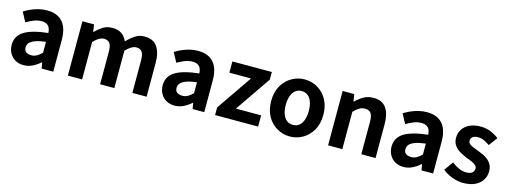

<svg xmlns="http://www.w3.org/2000/svg" viewBox="-15 -1235 5029 1910"><g transform="rotate(15 2499.0 -280.5)"><path d="M216.4 13.8Q166.9 13.8 129.6 -7.9Q92.4 -29.5 71.8 -67.2Q51.2 -105 51.2 -152.6Q51.2 -242.2 127.9 -291.6Q204.7 -341 373.3 -359.4Q372.2 -386.8 363.1 -408.6Q354 -430.4 333.4 -442.9Q312.8 -455.5 278.1 -455.5Q239.3 -455.5 201.3 -440.5Q163.3 -425.6 124 -402.4L71.7 -500.1Q105.1 -520.7 142.2 -537.1Q179.3 -553.4 220.3 -563.5Q261.3 -573.5 305.1 -573.5Q376.4 -573.5 424 -545.7Q471.6 -517.8 495.9 -463Q520.1 -408.3 520.1 -327V0H400.4L389.9 -59.9H385.4Q349.3 -28.4 307 -7.3Q264.8 13.8 216.4 13.8ZM264.7 -101.1Q296.1 -101.1 321.6 -115.4Q347.1 -129.7 373.3 -155.8V-268.4Q305.4 -260.3 265.2 -245.2Q225 -230.1 208.1 -209.7Q191.1 -189.3 191.1 -163.8Q191.1 -130.8 211.7 -116Q232.3 -101.1 264.7 -101.1Z M670.3 0V-559.8H790L801.4 -485.1H804.2Q839.4 -521.4 880.3 -547.5Q921.2 -573.5 975.9 -573.5Q1036.2 -573.5 1072.8 -548.2Q1109.4 -522.9 1129.5 -476Q1168.7 -516.9 1211.2 -545.2Q1253.8 -573.5 1308.1 -573.5Q1397.6 -573.5 1439.4 -514.3Q1481.3 -455 1481.3 -349.1V0H1334.7V-330.9Q1334.7 -396 1315.9 -421.9Q1297.1 -447.7 1256.5 -447.7Q1233.1 -447.7 1206.4 -432.2Q1179.7 -416.8 1149 -385.1V0H1002.5V-330.9Q1002.5 -396 983.4 -421.9Q964.3 -447.7 923.7 -447.7Q900.6 -447.7 873.5 -432.2Q846.4 -416.8 817 -385.1V0Z M1771.4 13.8Q1721.9 13.8 1684.6 -7.9Q1647.4 -29.5 1626.8 -67.2Q1606.2 -105 1606.2 -152.6Q1606.2 -242.2 1682.9 -291.6Q1759.7 -341 1928.3 -359.4Q1927.2 -386.8 1918.1 -408.6Q1909 -430.4 1888.4 -442.9Q1867.8 -455.5 1833.1 -455.5Q1794.3 -455.5 1756.3 -440.5Q1718.3 -425.6 1679 -402.4L1626.7 -500.1Q1660.1 -520.7 1697.2 -537.1Q1734.3 -553.4 1775.3 -563.5Q1816.3 -573.5 1860.1 -573.5Q1931.4 -573.5 1979 -545.7Q2026.6 -517.8 2050.9 -463Q2075.1 -408.3 2075.1 -327V0H1955.4L1944.9 -59.9H1940.4Q1904.3 -28.4 1862 -7.3Q1819.8 13.8 1771.4 13.8ZM1819.7 -101.1Q1851.1 -101.1 1876.6 -115.4Q1902.1 -129.7 1928.3 -155.8V-268.4Q1860.4 -260.3 1820.2 -245.2Q1780 -230.1 1763.1 -209.7Q1746.1 -189.3 1746.1 -163.8Q1746.1 -130.8 1766.7 -116Q1787.3 -101.1 1819.7 -101.1Z M2186.7 0V-78.3L2437.7 -444.1H2214.7V-559.8H2621.2V-481.3L2370.2 -115.7H2629.9V0Z M2958.3 13.8Q2888.3 13.8 2826.6 -21.1Q2764.9 -55.9 2727 -121.7Q2689.2 -187.5 2689.2 -279.9Q2689.2 -372.8 2727 -438.4Q2764.9 -503.9 2826.6 -538.7Q2888.3 -573.5 2958.3 -573.5Q3010.7 -573.5 3059.1 -553.9Q3107.4 -534.2 3145 -496.4Q3182.6 -458.5 3204.6 -404.2Q3226.6 -349.8 3226.6 -279.9Q3226.6 -187.5 3188.6 -121.7Q3150.7 -55.9 3089.5 -21.1Q3028.3 13.8 2958.3 13.8ZM2958.3 -105.8Q2996.3 -105.8 3022.9 -127.3Q3049.5 -148.9 3063 -188.2Q3076.5 -227.4 3076.5 -279.9Q3076.5 -332.7 3063 -371.7Q3049.5 -410.7 3022.9 -432.3Q2996.3 -454 2958.3 -454Q2920.2 -454 2893.7 -432.3Q2867.1 -410.7 2853.3 -371.7Q2839.5 -332.7 2839.5 -279.9Q2839.5 -227.4 2853.3 -188.2Q2867.1 -148.9 2893.7 -127.3Q2920.2 -105.8 2958.3 -105.8Z M3350.3 0V-559.8H3470L3481.4 -485.9H3484.2Q3520.5 -522.2 3564.7 -547.9Q3608.9 -573.5 3666.2 -573.5Q3756.6 -573.5 3797.9 -514.3Q3839.2 -455 3839.2 -349.1V0H3692.5V-330.9Q3692.5 -396 3673.5 -421.9Q3654.5 -447.7 3613.1 -447.7Q3578.9 -447.7 3553.6 -431.9Q3528.3 -416 3497 -385.1V0Z M4128.4 13.8Q4078.9 13.8 4041.6 -7.9Q4004.4 -29.5 3983.8 -67.2Q3963.2 -105 3963.2 -152.6Q3963.2 -242.2 4039.9 -291.6Q4116.7 -341 4285.3 -359.4Q4284.2 -386.8 4275.1 -408.6Q4266 -430.4 4245.4 -442.9Q4224.8 -455.5 4190.1 -455.5Q4151.3 -455.5 4113.3 -440.5Q4075.3 -425.6 4036 -402.4L3983.7 -500.1Q4017.1 -520.7 4054.2 -537.1Q4091.3 -553.4 4132.3 -563.5Q4173.3 -573.5 4217.1 -573.5Q4288.4 -573.5 4336 -545.7Q4383.6 -517.8 4407.9 -463Q4432.1 -408.3 4432.1 -327V0H4312.4L4301.9 -59.9H4297.4Q4261.3 -28.4 4219 -7.3Q4176.8 13.8 4128.4 13.8ZM4176.7 -101.1Q4208.1 -101.1 4233.6 -115.4Q4259.1 -129.7 4285.3 -155.8V-268.4Q4217.4 -260.3 4177.2 -245.2Q4137 -230.1 4120.1 -209.7Q4103.1 -189.3 4103.1 -163.8Q4103.1 -130.8 4123.7 -116Q4144.3 -101.1 4176.7 -101.1Z M4742.1 13.8Q4686.3 13.8 4628.7 -8.1Q4571.1 -30 4529.1 -64.5L4595.8 -157.4Q4633.4 -128.6 4669.9 -112.2Q4706.4 -95.7 4745.7 -95.7Q4787.5 -95.7 4807.4 -112.3Q4827.2 -128.9 4827.2 -155.2Q4827.2 -176.1 4810.3 -190.6Q4793.5 -205 4766.5 -216.5Q4739.5 -228 4710 -239Q4674.7 -253.2 4640.2 -273.3Q4605.7 -293.4 4583.1 -324.9Q4560.4 -356.4 4560.4 -403Q4560.4 -453.3 4586 -491.7Q4611.7 -530.1 4658.4 -551.8Q4705.2 -573.5 4768.5 -573.5Q4829.6 -573.5 4877.2 -552.7Q4924.8 -531.8 4959 -504.7L4892.8 -416.1Q4862.9 -437.7 4833.3 -450.9Q4803.6 -464.1 4772.8 -464.1Q4734.3 -464.1 4716.2 -449Q4698 -433.9 4698 -409.7Q4698 -389.6 4713.2 -376.5Q4728.4 -363.4 4754.1 -353.4Q4779.9 -343.4 4809.3 -332.2Q4837.4 -321.8 4864.9 -308.5Q4892.4 -295.2 4915.1 -275.9Q4937.7 -256.5 4951.3 -229.5Q4964.8 -202.4 4964.8 -163.4Q4964.8 -114.3 4939.4 -73.8Q4913.9 -33.2 4864.6 -9.7Q4815.3 13.8 4742.1 13.8Z"/></g></svg>

Font: Noto Sans JP
Style: Regular
Weight: 100
Designer: Ryoko NISHIZUKA 西塚涼子 (kana, bopomofo & ideographs); Paul D. Hunt (Latin, Greek & Cyrillic); Sandoll Communications 산돌커뮤니
Foundry: Adobe
Version: Version 2.004;hotconv 1.0.118;makeotfexe 2.5.65603